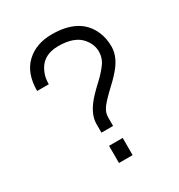

<svg xmlns="http://www.w3.org/2000/svg" viewBox="-172 -846 900 963"><g transform="rotate(-30 278.0 -364.0)"><path d="M62.5 -518.1Q62.5 -620.1 119.1 -673.8Q175.8 -727.5 267.6 -727.5Q430.7 -727.5 480.5 -611.3Q497.1 -573.2 497.1 -524.7Q497.1 -476.1 462.4 -427.2Q439.9 -395.5 393.3 -352.3Q346.7 -309.1 325.7 -282.2Q304.7 -254.9 304.7 -226.6V-175.8H237.3V-226.6Q237.3 -289.1 304.7 -359.4Q323.2 -378.9 353 -406.5Q382.8 -434.1 406.2 -465.3Q429.7 -496.1 429.7 -535.6Q429.7 -575.2 400.4 -611.3Q360.4 -660.2 266.1 -660.2Q171.9 -660.2 140.6 -580.1Q129.9 -553.7 129.9 -518.1ZM237.3 -99.6H316.4V0H237.3Z"/></g></svg>

Font: AnjaliOldLipi
Style: Regular
Weight: 400
Designer: Kevin & Siji
Foundry: Core : Kevin & Siji
Modification : Hiran Venugopalan
Opentype mlm2 support: Rajeesh Nambiar
New Feature Table : Santhosh
Version: Version 7.1.0+20221109